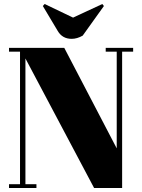

<svg xmlns="http://www.w3.org/2000/svg" viewBox="-20 -939 710 959"><path d="M590 -681V0H450L107 -647V-19H162V0H25V-19H80V-681H25V-700H301L563 -198V-681H508V-700H645V-681ZM499 -909 393 -761Q365 -745 338 -745Q291 -745 268 -785L194 -909L203 -919L345 -851L491 -919Z"/></svg>

Font: Abril Fatface
Style: Regular
Weight: 400
Designer: Veronika Burian, Jos Scaglione
Foundry: TypeTogether
Version: Version 1.001